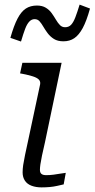

<svg xmlns="http://www.w3.org/2000/svg" viewBox="-20 -809 410 832"><path d="M255 -630Q230 -630 214 -640Q198 -650 187 -664.5Q176 -679 168 -693Q160 -707 151.5 -716.5Q143 -726 130 -726Q117 -726 107 -715.5Q97 -705 89 -684Q81 -663 71 -629L25 -645Q40 -698 56 -728.5Q72 -759 92 -772Q112 -785 140 -785Q163 -785 178.5 -775.5Q194 -766 204 -752Q214 -738 222.5 -723.5Q231 -709 240 -700Q249 -691 262 -691Q278 -691 288 -701.5Q298 -712 306.5 -734Q315 -756 325 -789L370 -772Q355 -718 338.5 -687.5Q322 -657 302 -643.5Q282 -630 255 -630ZM160 3Q136 3 117 -4Q98 -11 88 -26Q78 -41 78 -62Q78 -77 80.5 -94Q83 -111 88.5 -137.5Q94 -164 103 -205L154 -444Q156 -457 147.5 -465Q139 -473 121 -478.5Q103 -484 78 -489L67 -491L77 -537H247L175 -193Q167 -159 162 -135Q157 -111 155 -96.5Q153 -82 153 -73Q153 -61 159.5 -55.5Q166 -50 180 -50Q196 -50 211.5 -52Q227 -54 241 -56.5Q255 -59 265 -60L256 -10Q243 -7 227.5 -3.5Q212 0 195 1.5Q178 3 160 3Z"/></svg>

Font: Roboto Serif 20pt Light
Style: Italic
Weight: 300
Italic angle: -10°
Version: Version 1.007